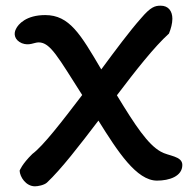

<svg xmlns="http://www.w3.org/2000/svg" viewBox="-20 -653 679 675"><path d="M545 -633C525 -633 510 -629 476 -589C436 -544 387 -478 336 -409C263 -533 224 -600 139 -600C72 -600 44 -568 36 -551C27 -534 31 -512 57 -501C83 -491 100 -504 116 -504C157 -504 184 -452 269 -319C198 -226 132 -140 94 -112C57 -76 49 -53 49 -53C50 -31 71 2 103 2C113 2 135 -2 145 -11C195 -58 259 -141 326 -229C394 -120 460 -18 532 -18C575 -18 621 -33 621 -73C621 -105 572 -104 545 -120C500 -145 456 -211 391 -318C457 -405 522 -488 574 -535C581 -552 586 -571 586 -587C586 -614 572 -633 545 -633Z"/></svg>

Font: Itim
Style: Regular
Weight: 400
Designer: CadsonDemak Team
Foundry: Pablo Impallari
Version: Version 1.002;PS 001.002;hotconv 1.0.88;makeotf.lib2.5.64775